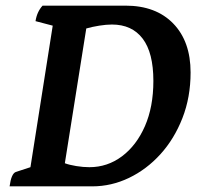

<svg xmlns="http://www.w3.org/2000/svg" viewBox="-20 -661 712 681"><path d="M14 0Q20 -45 36 -51L88 -68L167 -570L106 -586Q111 -619 131 -641H425Q533 -641 594.5 -577.5Q656 -514 656 -404Q656 -316 627 -242Q598 -168 549 -114Q500 -60 437.5 -30Q375 0 307 0ZM297 -68Q361 -68 412.5 -106.5Q464 -145 494 -213.5Q524 -282 524 -374Q524 -474 486 -524Q448 -574 377 -574Q357 -574 332 -570Q307 -566 286 -560L210 -82Q226 -76 250.5 -72Q275 -68 297 -68Z"/></svg>

Font: Petrona
Style: Bold Italic
Weight: 700
Italic angle: -9°
Designer: Ringo R. Seeber
Foundry: Ringo R. Seeber
Version: Version 2.001; ttfautohint (v1.8.3)